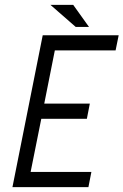

<svg xmlns="http://www.w3.org/2000/svg" viewBox="-20 -770 508 790"><path d="M468.3 -625 455.6 -562.5H205.6L162.1 -343.8H349.6L337.4 -281.2H149.9L106 -62.5H356L343.8 0H31.2L155.8 -625ZM346.2 -659.2H291.5L187.5 -750H281.2Z"/></svg>

Font: Juliett
Style: Italic
Weight: 400
Italic angle: -11.25°
Designer: GGBotNet
Foundry: GGBotNet
Version: 0.60